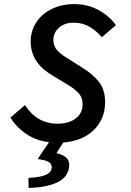

<svg xmlns="http://www.w3.org/2000/svg" viewBox="-20 -686 640 939"><path d="M264 12Q180 12 122.5 -22Q65 -56 31 -111L102 -172Q131 -127 171 -104Q211 -81 262 -81Q316 -81 350 -106.5Q384 -132 384 -177Q384 -210 363 -232Q342 -254 306 -275L238 -316Q216 -329 196.5 -345Q177 -361 162 -381.5Q147 -402 138.5 -427.5Q130 -453 130 -483Q130 -523 146 -556.5Q162 -590 190.5 -614.5Q219 -639 258 -652.5Q297 -666 342 -666Q409 -666 462.5 -636.5Q516 -607 547 -563L478 -504Q454 -533 419.5 -554Q385 -575 339 -575Q296 -575 268.5 -550.5Q241 -526 241 -491Q241 -459 261 -438.5Q281 -418 310 -401L384 -354Q432 -325 463 -286.5Q494 -248 494 -186Q494 -139 476 -102Q458 -65 427 -39.5Q396 -14 354 -1Q312 12 264 12ZM120 233 119 184Q178 181 204.5 169Q231 157 233 134Q234 117 219.5 107Q205 97 164 92L232 -9H302L256 63Q293 72 307 88Q321 104 318 131Q312 181 260 206Q208 231 120 233Z"/></svg>

Font: Source Code Pro Semibold
Style: Italic
Weight: 600
Italic angle: -11°
Monospace: yes
Designer: Paul D. Hunt, Teo Tuominen
Foundry: Adobe Systems Incorporated
Version: Version 1.050;PS 1.000;hotconv 16.6.51;makeotf.lib2.5.65220